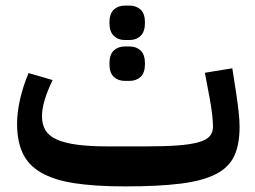

<svg xmlns="http://www.w3.org/2000/svg" viewBox="-20 -654 910 686"><path d="M427 12Q319 12 245.5 0.5Q172 -11 126.5 -37.5Q81 -64 61 -107Q41 -150 41 -212Q41 -252 51.5 -298.5Q62 -345 82 -393L168 -368Q150 -331 140 -298Q130 -265 130 -239Q130 -209 142.5 -188.5Q155 -168 183 -155.5Q211 -143 255.5 -137Q300 -131 364 -131H504Q571 -131 616.5 -134.5Q662 -138 690 -146Q718 -154 729.5 -167.5Q741 -181 741 -201Q741 -216 738.5 -240.5Q736 -265 729 -304L712 -394L810 -410L824 -320Q829 -287 832.5 -255.5Q836 -224 836 -201Q836 -138 817 -97Q798 -56 751.5 -32Q705 -8 626 2Q547 12 427 12ZM426 -365Q402 -365 386.5 -379.5Q371 -394 371 -426Q371 -459 386.5 -473.5Q402 -488 426 -488H443Q467 -488 482.5 -473.5Q498 -459 498 -426Q498 -394 482.5 -379.5Q467 -365 443 -365ZM426 -511Q402 -511 386.5 -526Q371 -541 371 -573Q371 -605 386.5 -619.5Q402 -634 426 -634H443Q467 -634 482.5 -619.5Q498 -605 498 -573Q498 -541 482.5 -526Q467 -511 443 -511Z"/></svg>

Font: IBM Plex Sans Arabic SmBld
Style: Regular
Weight: 600
Designer: Mike Abbink, Paul van der Laan, Pieter van Rosmalen, Wael Morcos, Khajak Apelian
Foundry: Bold Monday
Version: Version 1.005